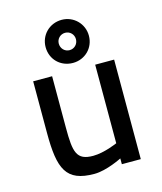

<svg xmlns="http://www.w3.org/2000/svg" viewBox="-114 -835 786 930"><g transform="rotate(-15 279.5 -370.0)"><path d="M384 -499V-105C384 -105 317 -75 261 -75C177 -75 168 -118 168 -240V-499H73V-239C73 -59 102 11 244 11C306 11 384 -29 384 -29V0H479V-499ZM174 -643C174 -581 221 -535 283 -535C343 -535 391 -581 391 -643C391 -703 343 -751 283 -751C221 -751 174 -703 174 -643ZM240 -643C240 -667 259 -686 283 -686C307 -686 326 -667 326 -643C326 -618 307 -599 283 -599C259 -599 240 -618 240 -643Z"/></g></svg>

Font: TitilliumText22L
Style: 600 wt
Weight: 600
Designer: Campivisivi
Foundry: Campivisivi
Version: 1.000